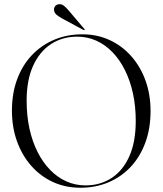

<svg xmlns="http://www.w3.org/2000/svg" viewBox="-20 -871 763 901"><path d="M366.5 -710Q436 -710 494.5 -683Q553 -656 596.2 -607Q639.5 -558 663 -492.5Q686.5 -427 686.5 -350Q686.5 -268.5 662.2 -202.2Q638 -136 593.8 -88.5Q549.5 -41 489.2 -15.5Q429 10 357 10Q287 10 228.2 -17Q169.5 -44 126.5 -93Q83.5 -142 59.8 -207.8Q36 -273.5 36 -351.5Q36 -433 60.5 -499Q85 -565 129.5 -612Q174 -659 234.2 -684.5Q294.5 -710 366.5 -710ZM617 -303Q617 -373 603.8 -433.2Q590.5 -493.5 566 -542.5Q541.5 -591.5 507.5 -626.5Q473.5 -661.5 431.8 -680.2Q390 -699 342 -699Q273 -699 219.5 -664.2Q166 -629.5 135.5 -562.5Q105 -495.5 105 -398.5Q105 -328.5 118.2 -267.8Q131.5 -207 156.2 -158Q181 -109 215.2 -73.8Q249.5 -38.5 291.5 -19.8Q333.5 -1 381.5 -1Q450.5 -1 503.8 -35.8Q557 -70.5 587 -137.8Q617 -205 617 -303ZM304.5 -819 375.5 -735.5Q376.5 -734.5 377.2 -733Q378 -731.5 377 -730.5Q376 -729 374.2 -729.5Q372.5 -730 371.5 -730.5L274 -783Q258.5 -791.5 246.8 -800.5Q235 -809.5 233.5 -824Q232.5 -833 238.5 -841.5Q244.5 -850 256.5 -851Q268.5 -853 280 -844Q291.5 -835 304.5 -819Z"/></svg>

Font: Fraunces 120pt Light
Style: Regular
Weight: 300
Version: Version 1.000;[b76b70a41]